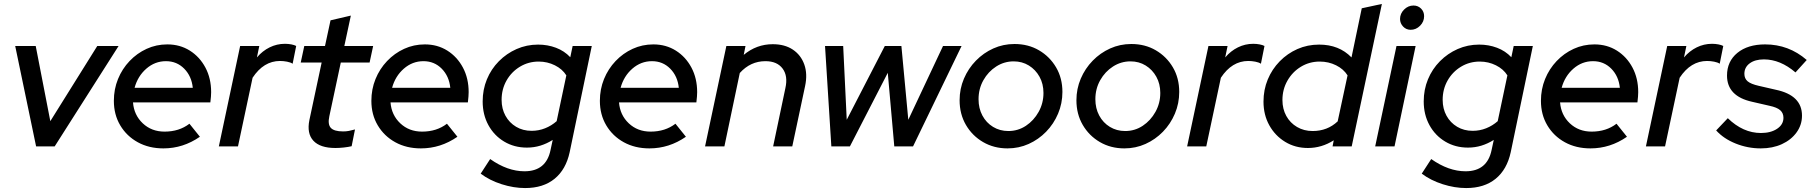

<svg xmlns="http://www.w3.org/2000/svg" viewBox="-20 -742 9189 973"><path d="M163 0 57 -509H161L235 -128L473 -509H581L257 0Z M808 10Q735 10 678.5 -21Q622 -52 589.5 -106.5Q557 -161 557 -231Q557 -290 578 -341.5Q599 -393 636.5 -432.5Q674 -472 723 -494.5Q772 -517 828 -517Q892 -517 942 -485.5Q992 -454 1021 -399.5Q1050 -345 1050 -275Q1050 -265 1049 -252.5Q1048 -240 1046 -223H654Q659 -159 703.5 -117Q748 -75 814 -75Q888 -75 940 -115L993 -49Q908 10 808 10ZM662 -297H957Q951 -356 913.5 -394Q876 -432 821 -432Q765 -432 721.5 -394Q678 -356 662 -297Z M1089 0 1197 -509H1294L1282 -451Q1310 -484 1346.5 -502Q1383 -520 1424 -520Q1441 -520 1456.5 -517Q1472 -514 1481 -509L1463 -419Q1453 -426 1434.5 -429.5Q1416 -433 1399 -433Q1316 -433 1260 -348L1186 0Z M1680 8Q1602 8 1568 -29Q1534 -66 1548 -134L1610 -425H1504L1522 -509H1627L1655 -639L1758 -663L1725 -509H1871L1853 -425H1707L1649 -153Q1640 -112 1656.5 -94Q1673 -76 1719 -76Q1734 -76 1747.5 -78.5Q1761 -81 1779 -86L1762 -1Q1745 3 1722.5 5.5Q1700 8 1680 8Z M2113 10Q2040 10 1983.5 -21Q1927 -52 1894.5 -106.5Q1862 -161 1862 -231Q1862 -290 1883 -341.5Q1904 -393 1941.5 -432.5Q1979 -472 2028 -494.5Q2077 -517 2133 -517Q2197 -517 2247 -485.5Q2297 -454 2326 -399.5Q2355 -345 2355 -275Q2355 -265 2354 -252.5Q2353 -240 2351 -223H1959Q1964 -159 2008.5 -117Q2053 -75 2119 -75Q2193 -75 2245 -115L2298 -49Q2213 10 2113 10ZM1967 -297H2262Q2256 -356 2218.5 -394Q2181 -432 2126 -432Q2070 -432 2026.5 -394Q1983 -356 1967 -297Z M2641 211Q2583 211 2522 191.5Q2461 172 2416 138L2464 64Q2552 126 2638 126Q2748 126 2770 18L2781 -33Q2751 -14 2718.5 -4Q2686 6 2650 6Q2586 6 2535 -24.5Q2484 -55 2455 -108Q2426 -161 2426 -228Q2426 -288 2447.5 -340Q2469 -392 2508 -431.5Q2547 -471 2598 -493.5Q2649 -516 2707 -516Q2755 -516 2797.5 -500Q2840 -484 2870 -452L2882 -509H2979L2867 29Q2848 117 2790.5 164Q2733 211 2641 211ZM2674 -79Q2710 -79 2742.5 -92Q2775 -105 2801 -128L2850 -360Q2830 -392 2792 -411Q2754 -430 2710 -430Q2658 -430 2615 -404Q2572 -378 2547 -334Q2522 -290 2522 -236Q2522 -191 2541.5 -155.5Q2561 -120 2595.5 -99.5Q2630 -79 2674 -79Z M3271 10Q3198 10 3141.5 -21Q3085 -52 3052.5 -106.5Q3020 -161 3020 -231Q3020 -290 3041 -341.5Q3062 -393 3099.5 -432.5Q3137 -472 3186 -494.5Q3235 -517 3291 -517Q3355 -517 3405 -485.5Q3455 -454 3484 -399.5Q3513 -345 3513 -275Q3513 -265 3512 -252.5Q3511 -240 3509 -223H3117Q3122 -159 3166.5 -117Q3211 -75 3277 -75Q3351 -75 3403 -115L3456 -49Q3371 10 3271 10ZM3125 -297H3420Q3414 -356 3376.5 -394Q3339 -432 3284 -432Q3228 -432 3184.5 -394Q3141 -356 3125 -297Z M3553 0 3661 -509H3758L3749 -464Q3814 -518 3896 -518Q3957 -518 3998 -490.5Q4039 -463 4056 -415Q4073 -367 4060 -306L3995 0H3898L3960 -295Q3974 -357 3946 -394.5Q3918 -432 3859 -432Q3783 -432 3729 -372L3651 0Z M4193 0 4161 -509H4253L4271 -135L4464 -509H4548L4583 -135L4759 -509H4853L4607 0H4512L4479 -373L4287 0Z M5086 10Q5017 10 4962 -22Q4907 -54 4875 -109Q4843 -164 4843 -234Q4843 -292 4865 -343.5Q4887 -395 4925.5 -434.5Q4964 -474 5014 -496.5Q5064 -519 5121 -519Q5191 -519 5245.5 -487Q5300 -455 5332 -400.5Q5364 -346 5364 -276Q5364 -218 5342 -166Q5320 -114 5281.5 -74.5Q5243 -35 5193 -12.5Q5143 10 5086 10ZM5090 -78Q5139 -78 5179 -104.5Q5219 -131 5243.5 -175Q5268 -219 5268 -271Q5268 -317 5248 -353Q5228 -389 5194 -410Q5160 -431 5117 -431Q5069 -431 5028.5 -405Q4988 -379 4963.5 -335.5Q4939 -292 4939 -239Q4939 -193 4958.5 -156.5Q4978 -120 5012.5 -99Q5047 -78 5090 -78Z M5678 10Q5609 10 5554 -22Q5499 -54 5467 -109Q5435 -164 5435 -234Q5435 -292 5457 -343.5Q5479 -395 5517.5 -434.5Q5556 -474 5606 -496.5Q5656 -519 5713 -519Q5783 -519 5837.5 -487Q5892 -455 5924 -400.5Q5956 -346 5956 -276Q5956 -218 5934 -166Q5912 -114 5873.5 -74.5Q5835 -35 5785 -12.5Q5735 10 5678 10ZM5682 -78Q5731 -78 5771 -104.5Q5811 -131 5835.5 -175Q5860 -219 5860 -271Q5860 -317 5840 -353Q5820 -389 5786 -410Q5752 -431 5709 -431Q5661 -431 5620.5 -405Q5580 -379 5555.5 -335.5Q5531 -292 5531 -239Q5531 -193 5550.5 -156.5Q5570 -120 5604.5 -99Q5639 -78 5682 -78Z M5996 0 6104 -509H6201L6189 -451Q6217 -484 6253.5 -502Q6290 -520 6331 -520Q6348 -520 6363.5 -517Q6379 -514 6388 -509L6370 -419Q6360 -426 6341.5 -429.5Q6323 -433 6306 -433Q6223 -433 6167 -348L6093 0Z M6608 8Q6544 8 6493 -23Q6442 -54 6412.5 -107Q6383 -160 6383 -227Q6383 -287 6404.5 -339Q6426 -391 6465 -431Q6504 -471 6555 -493.5Q6606 -516 6665 -516Q6766 -516 6829 -451L6881 -700L6983 -722L6830 0H6733L6739 -31Q6678 8 6608 8ZM6632 -78Q6707 -78 6759 -127L6809 -360Q6789 -392 6751 -411Q6713 -430 6668 -430Q6616 -430 6573 -404Q6530 -378 6504.5 -333.5Q6479 -289 6479 -235Q6479 -190 6498.5 -154.5Q6518 -119 6553 -98.5Q6588 -78 6632 -78Z M7129 -591Q7106 -591 7090.5 -607.5Q7075 -624 7075 -646Q7075 -673 7095.5 -693.5Q7116 -714 7143 -714Q7166 -714 7181.5 -698.5Q7197 -683 7197 -660Q7197 -632 7176.5 -611.5Q7156 -591 7129 -591ZM6949 0 7057 -509H7154L7047 0Z M7410 211Q7352 211 7291 191.5Q7230 172 7185 138L7233 64Q7321 126 7407 126Q7517 126 7539 18L7550 -33Q7520 -14 7487.5 -4Q7455 6 7419 6Q7355 6 7304 -24.5Q7253 -55 7224 -108Q7195 -161 7195 -228Q7195 -288 7216.5 -340Q7238 -392 7277 -431.5Q7316 -471 7367 -493.5Q7418 -516 7476 -516Q7524 -516 7566.5 -500Q7609 -484 7639 -452L7651 -509H7748L7636 29Q7617 117 7559.5 164Q7502 211 7410 211ZM7443 -79Q7479 -79 7511.5 -92Q7544 -105 7570 -128L7619 -360Q7599 -392 7561 -411Q7523 -430 7479 -430Q7427 -430 7384 -404Q7341 -378 7316 -334Q7291 -290 7291 -236Q7291 -191 7310.5 -155.5Q7330 -120 7364.5 -99.5Q7399 -79 7443 -79Z M8040 10Q7967 10 7910.5 -21Q7854 -52 7821.5 -106.5Q7789 -161 7789 -231Q7789 -290 7810 -341.5Q7831 -393 7868.5 -432.5Q7906 -472 7955 -494.5Q8004 -517 8060 -517Q8124 -517 8174 -485.5Q8224 -454 8253 -399.5Q8282 -345 8282 -275Q8282 -265 8281 -252.5Q8280 -240 8278 -223H7886Q7891 -159 7935.5 -117Q7980 -75 8046 -75Q8120 -75 8172 -115L8225 -49Q8140 10 8040 10ZM7894 -297H8189Q8183 -356 8145.5 -394Q8108 -432 8053 -432Q7997 -432 7953.5 -394Q7910 -356 7894 -297Z M8321 0 8429 -509H8526L8514 -451Q8542 -484 8578.5 -502Q8615 -520 8656 -520Q8673 -520 8688.5 -517Q8704 -514 8713 -509L8695 -419Q8685 -426 8666.5 -429.5Q8648 -433 8631 -433Q8548 -433 8492 -348L8418 0Z M8903 10Q8837 10 8776 -14.5Q8715 -39 8677 -81L8736 -143Q8813 -68 8904 -68Q8954 -68 8986 -89.5Q9018 -111 9018 -145Q9018 -169 9001.5 -183.5Q8985 -198 8947 -206L8860 -226Q8732 -254 8732 -359Q8732 -431 8784.5 -474Q8837 -517 8925 -517Q9045 -517 9136 -438L9079 -375Q9002 -441 8919 -441Q8874 -441 8847 -421Q8820 -401 8820 -368Q8820 -344 8836.5 -330Q8853 -316 8893 -307L8980 -287Q9112 -259 9112 -156Q9112 -109 9084.5 -71Q9057 -33 9010 -11.5Q8963 10 8903 10Z"/></svg>

Font: Red Hat Display Medium
Style: Italic
Weight: 500
Italic angle: -12°
Designer: Pentagram, MCKL
Foundry: Pentagram, MCKL
Version: Version 1.023; ttfautohint (v1.8.3)